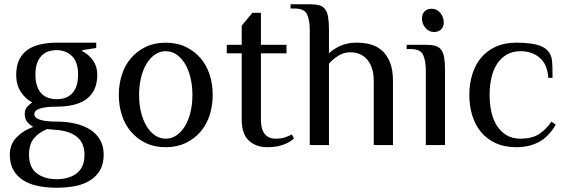

<svg xmlns="http://www.w3.org/2000/svg" viewBox="-20 -680 2658 900"><path d="M56 -330Q56 -373 71 -402Q86 -431 111.5 -448Q137 -465 172 -472.5Q207 -480 246 -480H431V-455L366 -445V-440Q396 -425 416 -396.5Q436 -368 436 -330Q436 -287 421 -258Q406 -229 380.5 -212Q355 -195 320 -187.5Q285 -180 246 -180Q141 -180 141 -145Q141 -110 246 -110Q291 -110 331 -101Q371 -92 401 -73.5Q431 -55 448.5 -25.5Q466 4 466 45Q466 88 449 117.5Q432 147 402.5 165.5Q373 184 333 192Q293 200 246 200Q199 200 159 192Q119 184 89.5 165.5Q60 147 43 117.5Q26 88 26 45Q26 -4 58.5 -37Q91 -70 136 -85Q121 -93 108.5 -107.5Q96 -122 96 -145Q96 -168 108 -180Q120 -192 131 -200Q101 -215 78.5 -248Q56 -281 56 -330ZM201 -75Q163 -60 139.5 -32Q116 -4 116 45Q116 105 152.5 132.5Q189 160 246 160Q303 160 339.5 132.5Q376 105 376 45Q376 -55 256 -70ZM346 -330Q346 -390 317 -417.5Q288 -445 246 -445Q225 -445 207 -439Q189 -433 175.5 -419.5Q162 -406 154 -384Q146 -362 146 -330Q146 -298 154 -276Q162 -254 175.5 -240.5Q189 -227 207 -221Q225 -215 246 -215Q267 -215 285 -221Q303 -227 316.5 -240.5Q330 -254 338 -276Q346 -298 346 -330Z M882 -235Q882 -278 873 -315.5Q864 -353 847.5 -380.5Q831 -408 808 -424Q785 -440 757 -440Q729 -440 706 -424Q683 -408 666.5 -380.5Q650 -353 641 -315.5Q632 -278 632 -235Q632 -192 641 -154.5Q650 -117 666.5 -89.5Q683 -62 706 -46Q729 -30 757 -30Q785 -30 808 -46Q831 -62 847.5 -89.5Q864 -117 873 -154.5Q882 -192 882 -235ZM537 -235Q537 -286 551.5 -330.5Q566 -375 594.5 -408Q623 -441 663.5 -460.5Q704 -480 757 -480Q809 -480 850 -460.5Q891 -441 919.5 -408Q948 -375 962.5 -330.5Q977 -286 977 -235Q977 -184 962.5 -139.5Q948 -95 919.5 -62Q891 -29 850 -9.5Q809 10 757 10Q704 10 663.5 -9.5Q623 -29 594.5 -62Q566 -95 551.5 -139.5Q537 -184 537 -235Z M1113 -430H1043V-470H1113V-560L1163 -620H1203V-470H1323V-430H1203V-120Q1203 -30 1273 -30Q1299 -30 1316 -36Q1333 -42 1348 -50L1358 -30Q1350 -24 1339.5 -17Q1329 -10 1314 -4Q1299 2 1279 6Q1259 10 1233 10Q1180 10 1146.5 -21Q1113 -52 1113 -120Z M1522 -430Q1541 -449 1574 -464.5Q1607 -480 1652 -480Q1684 -480 1714.5 -472.5Q1745 -465 1769 -444.5Q1793 -424 1807.5 -389Q1822 -354 1822 -300V0H1732V-300Q1732 -337 1722.5 -363Q1713 -389 1697.5 -405Q1682 -421 1662.5 -428Q1643 -435 1622 -435Q1592 -435 1566.5 -419Q1541 -403 1522 -382V0H1432V-540Q1432 -585 1419.5 -612.5Q1407 -640 1362 -640H1342V-660H1432Q1458 -660 1475.5 -655.5Q1493 -651 1503.5 -637.5Q1514 -624 1518 -600.5Q1522 -577 1522 -540Z M2066 0H1976V-350Q1976 -395 1963.5 -422.5Q1951 -450 1906 -450H1886V-470H1976Q2002 -470 2019.5 -465.5Q2037 -461 2047.5 -447.5Q2058 -434 2062 -410.5Q2066 -387 2066 -350ZM2060 -575Q2060 -554 2047.5 -542Q2035 -530 2014 -530Q1991 -530 1974.5 -549Q1958 -568 1958 -594Q1958 -615 1970.5 -627Q1983 -639 2004 -639Q2027 -639 2043.5 -620Q2060 -601 2060 -575Z M2400 -480Q2453 -480 2489.5 -472Q2526 -464 2545 -445Q2554 -436 2559.5 -425Q2565 -414 2567 -399Q2569 -384 2569.5 -363.5Q2570 -343 2570 -315H2550Q2546 -379 2509.5 -409.5Q2473 -440 2420 -440Q2382 -440 2355 -424Q2328 -408 2310 -380.5Q2292 -353 2283.5 -315.5Q2275 -278 2275 -235Q2275 -192 2283.5 -154.5Q2292 -117 2310 -89.5Q2328 -62 2355 -46Q2382 -30 2420 -30Q2473 -30 2506 -51Q2539 -72 2565 -110L2585 -95Q2551 -38 2505.5 -14Q2460 10 2400 10Q2344 10 2302.5 -9.5Q2261 -29 2234 -62Q2207 -95 2193.5 -139.5Q2180 -184 2180 -235Q2180 -286 2193.5 -330.5Q2207 -375 2234 -408Q2261 -441 2302.5 -460.5Q2344 -480 2400 -480Z"/></svg>

Font: Philosopher
Style: Regular
Weight: 400
Designer: Jovanny Lemonad
Foundry: Jovanny Lemonad
Version: Version 1.000